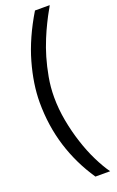

<svg xmlns="http://www.w3.org/2000/svg" viewBox="-203 -923 721 1185"><g transform="rotate(-20 158.0 -330.5)"><path d="M202.1 214.8Q120.1 93.8 77.6 -43Q35.2 -180.2 35.2 -332Q35.2 -452.1 74.2 -589.8Q113.3 -728.5 202.1 -876H298.8Q294.9 -866.7 280.3 -841.8Q268.1 -820.8 247.1 -778.3Q226.1 -735.8 207.5 -690.4Q185.5 -636.7 169.9 -583.5Q153.3 -526.9 141.6 -462.4Q129.9 -398.4 129.9 -332Q129.9 -254.9 144.5 -176.3Q159.2 -97.2 182.6 -25.9Q206.5 47.9 236.3 107.9Q268.1 172.4 298.8 214.8Z"/></g></svg>

Font: SimahzazaarabicW05-Regular
Style: Regular
Weight: 400
Designer: Ahmed zaza
Foundry: Ahmed zaza
Version: Version 1.001